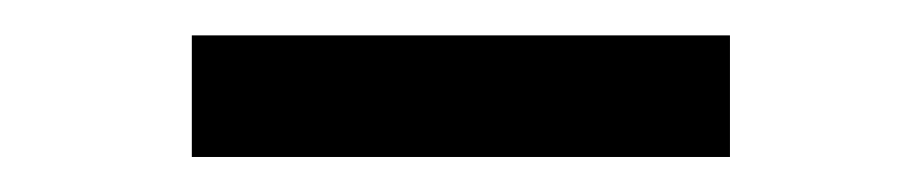

<svg xmlns="http://www.w3.org/2000/svg" viewBox="-20 -684 519 108"><path d="M390.6 -595.7H87.9V-664.1H390.6Z"/></svg>

Font: Squarish Sans CT
Style: RegularSC
Weight: 400
Version: Version 0.9